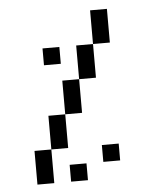

<svg xmlns="http://www.w3.org/2000/svg" viewBox="-48 -730 596 710"><g transform="rotate(-5 250.0 -375.5)"><path d="M250 -62.5V-125H187.5V-62.5ZM375 -125V-187.5H312.5V-125ZM187.5 -500V-562.5H125V-500ZM62.5 -187.5Q62.5 -187.5 62.5 -62.5H125Q125 -62.5 125 -187.5ZM125 -187.5H187.5Q187.5 -187.5 187.5 -312.5H125Q125 -312.5 125 -187.5ZM187.5 -312.5H250Q250 -312.5 250 -437.5H187.5Q187.5 -437.5 187.5 -312.5ZM250 -437.5H312.5Q312.5 -437.5 312.5 -562.5H250Q250 -562.5 250 -437.5ZM312.5 -562.5H375Q375 -562.5 375 -687.5H312.5Q312.5 -687.5 312.5 -562.5Z"/></g></svg>

Font: BFUnifontExMono
Style: Regular
Weight: 500
Version: Version 15.0.06